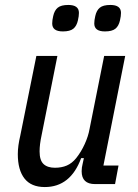

<svg xmlns="http://www.w3.org/2000/svg" viewBox="-20 -744 559 776"><path d="M212 -518 148 -197Q140 -160 140 -132Q140 -96 156 -81Q172 -66 202 -66Q229 -66 250 -75Q271 -84 288 -105Q308 -130 322.5 -162Q337 -194 342 -223L401 -518H486L398 -75H459L445 0H364Q310 0 310 -52Q310 -60 311 -67Q312 -74 314 -82L319 -105H308Q265 12 161 12Q106 12 79 -22.5Q52 -57 52 -121Q52 -138 54.5 -156.5Q57 -175 62 -196L127 -518ZM234 -617Q191 -617 191 -649Q191 -662 195 -679Q200 -702 213.5 -713Q227 -724 256 -724Q299 -724 299 -692Q299 -679 295 -662Q290 -639 276.5 -628Q263 -617 234 -617ZM404 -617Q361 -617 361 -649Q361 -662 365 -679Q370 -702 383.5 -713Q397 -724 426 -724Q469 -724 469 -692Q469 -679 465 -662Q460 -639 446.5 -628Q433 -617 404 -617Z"/></svg>

Font: IBM Plex Sans Condensed Text
Style: Italic
Weight: 450
Width: 3
Italic angle: -11°
Designer: Mike Abbink, Paul van der Laan, Pieter van Rosmalen
Foundry: Bold Monday
Version: Version 1.1